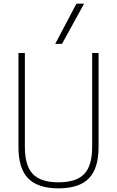

<svg xmlns="http://www.w3.org/2000/svg" viewBox="-20 -1020 640 1050"><path d="M300 10Q187 10 134 -44.5Q81 -99 81 -215V-730H116V-216Q116 -114 159.5 -68.5Q203 -23 300 -23Q397 -23 440.5 -68.5Q484 -114 484 -216V-730H519V-215Q519 -99 466 -44.5Q413 10 300 10ZM319 -780H282L398 -1000H440Z"/></svg>

Font: M PLUS Code Latin Expanded ExtraLight
Style: Regular
Weight: 250
Width: 7
Designer: Coji Morishita
Foundry: UNDERFOREST DESIGN
Version: Version 1.002; ttfautohint (v1.8.3)